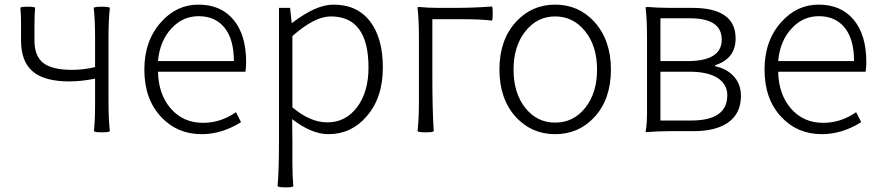

<svg xmlns="http://www.w3.org/2000/svg" viewBox="-20 -567 3807 830"><path d="M420 5Q390 5 386 0Q391 -47 391 -113V-227Q389 -227 386 -226Q328 -215 280 -215Q175 -215 124 -256Q71 -299 71 -391V-462Q71 -508 68 -533Q70 -538 100 -538Q130 -538 132 -533Q129 -508 129 -462V-391Q129 -324 168 -294Q207 -265 291 -265Q342 -265 391 -277V-405Q391 -485 385 -533Q390 -538 420 -538Q451 -538 455 -533Q449 -484 449 -400V-266V-133Q449 -50 455 0Q451 5 420 5Z M852 13Q746 13 677 -61Q604 -138 604 -266Q604 -391 676 -471Q743 -547 838 -547Q935 -547 989.5 -481.5Q1044 -416 1044 -299Q1044 -277 1041 -257H852H663Q665 -159 718.5 -97.5Q772 -36 858 -36Q934 -36 1000 -82L1022 -39Q939 13 852 13ZM663 -303H827H991Q991 -398 950 -448Q910 -497 839 -497Q771 -497 723 -446Q671 -392 663 -303Z M1215 243Q1185 243 1180 238Q1186 166 1186 46V-147V-533H1234L1241 -468H1243Q1346 -547 1421 -547Q1525 -547 1581 -473Q1635 -401 1635 -275Q1635 -143 1564 -63Q1498 13 1400 13Q1327 13 1243 -52L1244 46V142Q1244 190 1248 238Q1245 243 1215 243ZM1395 -38Q1474 -38 1523.5 -103.5Q1573 -169 1573 -275Q1573 -496 1410 -496Q1340 -496 1244 -411V-257V-103Q1321 -38 1395 -38Z M1820 5Q1790 5 1785 0Q1791 -50 1791 -133V-266V-400Q1791 -484 1785 -533Q1785 -537 1791 -537Q1829 -533 1870 -533H1949Q2029 -533 2107 -539Q2110 -535 2110 -509Q2110 -483 2107 -478Q2059 -484 1978 -484H1849V-242Q1849 -90 1855 0Q1851 5 1820 5Z M2380 13Q2279 13 2211 -60Q2139 -138 2139 -266.5Q2139 -395 2211 -473Q2279 -547 2380 -547Q2481 -547 2549 -473Q2621 -394 2621 -266Q2621 -138 2549 -60Q2481 13 2380 13ZM2380 -37Q2459 -37 2510 -101Q2561 -165 2561 -266Q2561 -368 2509.5 -432Q2458 -496 2380 -496Q2302 -496 2251 -431.5Q2200 -367 2200 -266Q2200 -165 2250.5 -101Q2301 -37 2380 -37Z M2777 4Q2771 4 2771 0Q2778 -28 2777 -110Q2777 -126 2777 -133V-266V-400Q2777 -484 2771 -533Q2771 -537 2777 -537Q2825 -533 2874 -533H2972Q3160 -533 3160 -401Q3160 -313 3071 -285V-281Q3120 -270 3148 -241Q3183 -207 3183 -152Q3183 -76 3127 -37Q3074 0 2978 0H2877Q2827 0 2777 4ZM2835 -46H2968Q3124 -46 3124 -155Q3124 -203 3082 -230Q3040 -257 2960 -257H2835V-151ZM2835 -303H2953Q3100 -303 3100 -396Q3100 -488 2962 -488H2835V-395Z M3533 13Q3427 13 3358 -61Q3285 -138 3285 -266Q3285 -391 3357 -471Q3424 -547 3519 -547Q3616 -547 3670.5 -481.5Q3725 -416 3725 -299Q3725 -277 3722 -257H3533H3344Q3346 -159 3399.5 -97.5Q3453 -36 3539 -36Q3615 -36 3681 -82L3703 -39Q3620 13 3533 13ZM3344 -303H3508H3672Q3672 -398 3631 -448Q3591 -497 3520 -497Q3452 -497 3404 -446Q3352 -392 3344 -303Z"/></svg>

Font: GenSekiGothic TW L
Style: Regular
Weight: 300
Version: Version 1.501;PS 1;hotconv 16.6.51;makeotf.lib2.5.65220